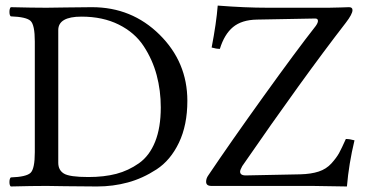

<svg xmlns="http://www.w3.org/2000/svg" viewBox="-20 -673 1329 695"><path d="M1235.8 2Q1136.2 0 1109.4 0H745.1Q726.1 0 726.1 -15.1Q726.1 -27.3 733.9 -38.1Q814 -157.2 933.6 -323.7Q1053.2 -490.2 1123 -579.1Q1130.9 -590.3 1130.9 -597.2Q1130.9 -606 1121.1 -606L910.2 -602.1Q855 -601.1 823.5 -575Q792 -548.8 775.9 -496.1Q762.7 -496.1 746.1 -501Q763.2 -589.8 768.1 -652.8Q867.2 -645 949.2 -645H1169.9Q1187 -645 1212.9 -646Q1238.8 -647 1243.2 -647Q1256.3 -647 1255.9 -636.2Q1255.9 -622.1 1231.9 -590.8Q1076.2 -389.6 856.9 -71.8Q849.1 -57.6 849.1 -51.8Q849.1 -36.6 874 -38.1L1066.9 -42Q1106 -43 1133.5 -52Q1161.1 -61 1179.7 -81.5Q1198.2 -102.1 1207.5 -119.1Q1216.8 -136.2 1231.9 -169.9Q1246.1 -169.9 1263.2 -165Q1242.7 -80.1 1235.8 2ZM190.9 -84Q190.9 -57.1 211.4 -44.7Q231.9 -32.2 299.8 -32.2Q356.9 -32.2 400.9 -43.7Q444.8 -55.2 482.9 -82Q521 -108.9 541.5 -159.9Q562 -210.9 562 -284.2Q562 -345.2 547.1 -401.1Q532.2 -457 500 -506.1Q467.8 -555.2 409.9 -584Q352.1 -612.8 274.9 -612.8Q190.9 -612.8 190.9 -564ZM147.9 -645Q164.1 -645 218.5 -646Q272.9 -647 313 -647Q457 -647 557.6 -547.6Q658.2 -448.2 658.2 -308.1Q658.2 -220.2 627.7 -156.5Q597.2 -92.8 546.6 -59.8Q496.1 -26.9 442.6 -12.5Q389.2 2 331.1 2Q271 2 215.1 1Q159.2 0 148.9 0Q97.2 0 19 2Q14.2 -2 14.2 -13.9Q14.2 -25.9 19 -30.8Q75.2 -32.7 90.6 -47.4Q106 -62 106 -122.1V-522.9Q106 -583 90.6 -597.4Q75.2 -611.8 19 -613.8Q14.2 -617.7 14.2 -629.9Q14.2 -642.1 19 -647Q99.1 -645 147.9 -645Z"/></svg>

Font: Linux Libertine
Style: Regular
Weight: 400
Designer: Philipp H. Poll
Foundry: Philipp H. Poll
Version: Version 5.3.0 ; ttfautohint (v0.9)